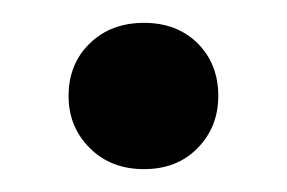

<svg xmlns="http://www.w3.org/2000/svg" viewBox="-20 -421 251 168"><path d="M106 -273Q77 -273 58.5 -291.5Q40 -310 40 -337Q40 -365 58.5 -383Q77 -401 106 -401Q135 -401 153 -383Q171 -365 171 -337Q171 -310 153 -291.5Q135 -273 106 -273Z"/></svg>

Font: DM Sans 24pt Medium
Style: Regular
Weight: 500
Designer: Colophon Foundry, Jonny Pinhorn
Foundry: Colophon Foundry
Version: Version 4.004;gftools[0.9.30]